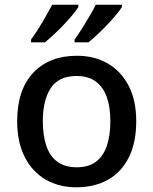

<svg xmlns="http://www.w3.org/2000/svg" viewBox="-20 -786 651 816"><path d="M304 10Q231 10 174.5 -22.5Q118 -55 85.5 -118Q53 -181 53 -271Q53 -404 121 -476.5Q189 -549 307 -549Q381 -549 437.5 -516.5Q494 -484 526.5 -422Q559 -360 559 -271Q559 -181 528 -118Q497 -55 439.5 -22.5Q382 10 304 10ZM306 -75Q356 -75 387.5 -98.5Q419 -122 434 -166Q449 -210 449 -271Q449 -332 433.5 -374.5Q418 -417 386.5 -440Q355 -463 305 -463Q230 -463 196 -412Q162 -361 162 -271Q162 -210 177 -166Q192 -122 224 -98.5Q256 -75 306 -75ZM498 -756Q490 -743 473.5 -723Q457 -703 436 -681Q415 -659 394 -639.5Q373 -620 356 -606H297V-618Q311 -637 327.5 -663Q344 -689 360 -716.5Q376 -744 387 -766H498ZM313 -756Q305 -743 288.5 -723Q272 -703 251 -681Q230 -659 209 -639.5Q188 -620 171 -606H112V-618Q126 -637 142.5 -663Q159 -689 174.5 -716.5Q190 -744 202 -766H313Z"/></svg>

Font: Noto Sans Symbols Medium
Style: Regular
Weight: 500
Version: Version 2.002